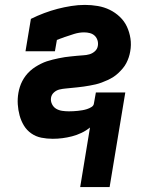

<svg xmlns="http://www.w3.org/2000/svg" viewBox="-20 -558 640 783"><path d="M307 205 347 -38Q331 -25 312 -16Q293 -7 273.5 -2Q254 3 234.5 5.5Q215 8 195 8Q171 8 148.5 3.5Q126 -1 107.5 -14Q89 -27 77.5 -46Q66 -65 60 -87Q54 -109 52.5 -132.5Q51 -156 55 -179Q57 -191 61 -203.5Q65 -216 71 -227.5Q77 -239 85 -249.5Q93 -260 103 -269Q113 -278 124 -285Q135 -292 147 -298Q159 -304 171 -308Q183 -312 195.5 -315Q208 -318 220 -320.5Q232 -323 244.5 -325Q257 -327 269.5 -328Q282 -329 294.5 -330.5Q307 -332 319.5 -332.5Q332 -333 344.5 -336.5Q357 -340 367 -349Q377 -358 379 -371Q381 -383 377.5 -394Q374 -405 366 -412.5Q358 -420 346.5 -423Q335 -426 323 -426Q303 -426 282 -419.5Q261 -413 241 -406L239 -405Q233 -403 226 -400.5Q219 -398 212 -395L204 -349H84L106 -481Q132 -494 160 -504.5Q188 -515 215 -522Q242 -529 270.5 -533.5Q299 -538 326 -538Q353 -538 379 -533.5Q405 -529 427.5 -518Q450 -507 468.5 -489.5Q487 -472 497.5 -449.5Q508 -427 512 -401Q516 -375 511 -348Q509 -336 505 -324Q501 -312 495 -300.5Q489 -289 480.5 -279Q472 -269 462.5 -260Q453 -251 442 -244Q431 -237 419 -231.5Q407 -226 395 -221.5Q383 -217 370.5 -214Q358 -211 346 -209Q334 -207 321.5 -205Q309 -203 297 -202Q285 -201 272.5 -199.5Q260 -198 247.5 -197Q235 -196 222.5 -193Q210 -190 200 -181Q190 -172 188 -159Q186 -146 192 -133.5Q198 -121 209 -114.5Q220 -108 233.5 -106Q247 -104 261 -104Q270 -104 279.5 -104.5Q289 -105 298 -106Q307 -107 316 -108.5Q325 -110 334.5 -113Q344 -116 353 -121.5Q362 -127 363 -136L371 -181H491L427 205Z"/></svg>

Font: Iosevka Curly Slab HvEx
Style: Italic
Weight: 900
Width: 7
Italic angle: -9°
Monospace: yes
Designer: Belleve Invis
Foundry: Belleve Invis
Version: Version 11.1.0; ttfautohint (v1.8.3)